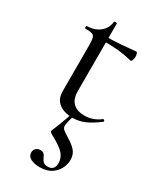

<svg xmlns="http://www.w3.org/2000/svg" viewBox="-186 -515 711 853"><g transform="rotate(30 169.0 -88.5)"><path d="M188 12Q164 12 142 4.5Q120 -3 106 -21Q92 -39 92 -70V-305Q92 -329 89 -341Q86 -353 75 -356.5Q64 -360 41 -360Q37 -360 37 -366.5Q37 -373 41 -373Q81 -374 106.5 -395Q132 -416 135 -449Q135 -452 142.5 -452Q150 -452 150 -449V-104Q150 -63 170.5 -43Q191 -23 229 -23Q255 -23 275.5 -31.5Q296 -40 309 -51Q313 -53 316.5 -48.5Q320 -44 316 -41Q279 -13 249.5 -0.5Q220 12 188 12ZM285 -337Q246 -347 210 -350Q174 -353 133 -353V-375Q173 -375 210 -378Q247 -381 289 -385Q291 -385 293.5 -378Q296 -371 296 -361Q296 -354 292.5 -345Q289 -336 285 -337ZM190 2Q179 37 177 53.5Q175 70 186 78.5Q197 87 221 102Q242 114 258.5 132Q275 150 275 179Q275 200 264.5 222Q254 244 231 259.5Q208 275 171 275Q144 275 125.5 265.5Q107 256 107 237Q107 223 116 215Q125 207 137 207Q151 207 157 214Q163 221 167 231Q171 241 178.5 248Q186 255 202 255Q236 255 236 217Q236 191 218 170.5Q200 150 151 124Q138 117 136.5 112.5Q135 108 142 94Q150 75 154 64Q158 53 163 40Q168 27 177 1Z"/></g></svg>

Font: Cormorant Garamond Light
Style: Regular
Weight: 400
Version: Version 4.001